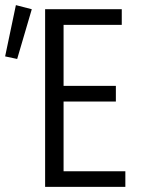

<svg xmlns="http://www.w3.org/2000/svg" viewBox="-20 -729 558 749"><path d="M156 0V-693H455V-632H228V-394H432V-333H228V-61H469V0ZM47 -499 0 -509 42 -709 104 -693Z"/></svg>

Font: Ubuntu Sans Condensed
Style: Regular
Weight: 400
Width: 3
Designer: Dalton Maag Ltd
Foundry: Dalton Maag Ltd
Version: Version 1.006; ttfautohint (v1.8.4.7-5d5b)